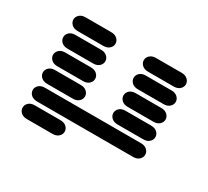

<svg xmlns="http://www.w3.org/2000/svg" viewBox="-141 -840 1282 1181"><g transform="rotate(30 500.0 -249.5)"><path d="M159.2 111.3H340.8Q368.2 111.3 383.8 96.7Q399.4 82 399.4 62.5Q399.4 43 383.8 28.3Q368.2 13.7 340.8 13.7H159.2Q131.8 13.7 116.2 28.3Q100.6 43 100.6 62.5Q100.6 82 116.2 96.7Q131.8 111.3 159.2 111.3ZM159.2 -13.7H840.8Q868.2 -13.7 883.8 -28.3Q899.4 -43 899.4 -62.5Q899.4 -82 883.8 -96.7Q868.2 -111.3 840.8 -111.3H159.2Q131.8 -111.3 116.2 -96.7Q100.6 -82 100.6 -62.5Q100.6 -43 116.2 -28.3Q131.8 -13.7 159.2 -13.7ZM159.2 -138.7H340.8Q368.2 -138.7 383.8 -153.3Q399.4 -168 399.4 -187.5Q399.4 -207 383.8 -221.7Q368.2 -236.3 340.8 -236.3H159.2Q131.8 -236.3 116.2 -221.7Q100.6 -207 100.6 -187.5Q100.6 -168 116.2 -153.3Q131.8 -138.7 159.2 -138.7ZM659.2 -138.7H840.8Q868.2 -138.7 883.8 -153.3Q899.4 -168 899.4 -187.5Q899.4 -207 883.8 -221.7Q868.2 -236.3 840.8 -236.3H659.2Q631.8 -236.3 616.2 -221.7Q600.6 -207 600.6 -187.5Q600.6 -168 616.2 -153.3Q631.8 -138.7 659.2 -138.7ZM159.2 -263.7H340.8Q368.2 -263.7 383.8 -278.3Q399.4 -293 399.4 -312.5Q399.4 -332 383.8 -346.7Q368.2 -361.3 340.8 -361.3H159.2Q131.8 -361.3 116.2 -346.7Q100.6 -332 100.6 -312.5Q100.6 -293 116.2 -278.3Q131.8 -263.7 159.2 -263.7ZM659.2 -263.7H840.8Q868.2 -263.7 883.8 -278.3Q899.4 -293 899.4 -312.5Q899.4 -332 883.8 -346.7Q868.2 -361.3 840.8 -361.3H659.2Q631.8 -361.3 616.2 -346.7Q600.6 -332 600.6 -312.5Q600.6 -293 616.2 -278.3Q631.8 -263.7 659.2 -263.7ZM159.2 -388.7H340.8Q368.2 -388.7 383.8 -403.3Q399.4 -418 399.4 -437.5Q399.4 -457 383.8 -471.7Q368.2 -486.3 340.8 -486.3H159.2Q131.8 -486.3 116.2 -471.7Q100.6 -457 100.6 -437.5Q100.6 -418 116.2 -403.3Q131.8 -388.7 159.2 -388.7ZM659.2 -388.7H840.8Q868.2 -388.7 883.8 -403.3Q899.4 -418 899.4 -437.5Q899.4 -457 883.8 -471.7Q868.2 -486.3 840.8 -486.3H659.2Q631.8 -486.3 616.2 -471.7Q600.6 -457 600.6 -437.5Q600.6 -418 616.2 -403.3Q631.8 -388.7 659.2 -388.7ZM159.2 -513.7H340.8Q368.2 -513.7 383.8 -528.3Q399.4 -543 399.4 -562.5Q399.4 -582 383.8 -596.7Q368.2 -611.3 340.8 -611.3H159.2Q131.8 -611.3 116.2 -596.7Q100.6 -582 100.6 -562.5Q100.6 -543 116.2 -528.3Q131.8 -513.7 159.2 -513.7ZM659.2 -513.7H840.8Q868.2 -513.7 883.8 -528.3Q899.4 -543 899.4 -562.5Q899.4 -582 883.8 -596.7Q868.2 -611.3 840.8 -611.3H659.2Q631.8 -611.3 616.2 -596.7Q600.6 -582 600.6 -562.5Q600.6 -543 616.2 -528.3Q631.8 -513.7 659.2 -513.7Z"/></g></svg>

Font: Sixtyfour
Style: Regular
Weight: 400
Designer: Jens Kutilek
Foundry: Jens Kutilek
Version: Version 2.001